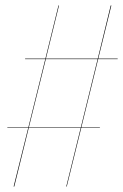

<svg xmlns="http://www.w3.org/2000/svg" viewBox="-20 -682 450 702"><path d="M410.2 -465.8H338.9L277.3 -215.8H346.2L344.2 -213.9H276.9L224.1 0H222.2L274.9 -213.9H85L32.2 0H29.8L83 -213.9H5.9L7.8 -215.8H83.5L145.5 -465.8H71.8V-467.8H146L193.8 -662.1H195.8L147.9 -467.8H337.4L384.8 -662.1H387.2L339.4 -467.8H410.2ZM275.4 -215.8 336.9 -465.8H147.5L85.4 -215.8Z"/></svg>

Font: Fira Sans Compressed Two
Style: Italic
Weight: 100
Width: 3
Italic angle: -8°
Designer: Carrois Corporate & Edenspiekermann AG
Foundry: Carrois Corporate GbR & Edenspiekermann AG
Version: Version 4.203;PS 004.203;hotconv 1.0.88;makeotf.lib2.5.64775